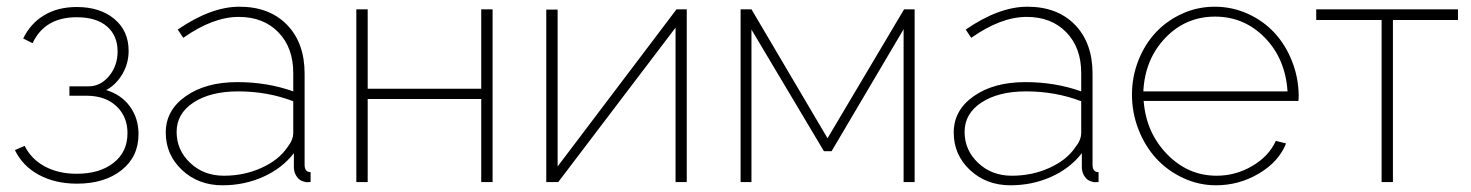

<svg xmlns="http://www.w3.org/2000/svg" viewBox="-20 -548 4429 578"><path d="M211.9 4.9Q146 4.9 96.9 -21.7Q47.9 -48.3 24.9 -96.2L54.2 -108.9Q74.2 -68.8 115 -46.9Q155.8 -24.9 210.9 -24.9Q280.3 -24.9 322 -57.9Q363.8 -90.8 363.8 -147Q363.8 -196.8 330.8 -228Q297.9 -259.3 242.2 -259.8H189V-288.1H247.1Q282.2 -288.1 308.1 -318.8Q334 -349.6 334 -393.1Q334 -440.9 302 -468.5Q270 -496.1 210.9 -496.1Q114.7 -496.1 78.1 -418L49.8 -432.1Q71.8 -477.5 113 -502.2Q154.3 -526.9 210.9 -526.9Q281.2 -526.9 324.2 -491Q367.2 -455.1 367.2 -395Q367.2 -356.9 348.4 -325Q329.6 -293 299.8 -276.9Q345.7 -262.7 371.3 -227.3Q397 -191.9 397 -144Q397 -76.2 345.7 -35.6Q294.4 4.9 211.9 4.9Z M479 -148.9Q479 -216.3 539.3 -258.5Q599.6 -300.8 694.8 -300.8Q784.7 -300.8 862.8 -272.9V-328.1Q862.8 -404.8 817.9 -450.9Q772.9 -497.1 698.7 -497.1Q621.1 -497.1 531.7 -434.1L515.1 -459Q615.2 -527.8 700.7 -527.8Q791 -527.8 844 -473.4Q897 -418.9 897 -326.2V-51.8Q897 -29.8 915 -29.8V0Q900.9 1.5 896 -1Q882.3 -3.9 874 -15.4Q865.7 -26.9 864.7 -42V-86.9Q829.1 -41 772.2 -15.6Q715.3 9.8 649.9 9.8Q577.1 9.8 528.1 -36.1Q479 -82 479 -148.9ZM844.7 -104Q862.8 -126.5 862.8 -147.9V-243.2Q785.6 -272.9 696.8 -272.9Q613.8 -272.9 562.7 -239.5Q511.7 -206.1 511.7 -150.9Q511.7 -96.2 552.5 -57.6Q593.3 -19 653.8 -19Q714.8 -19 766.8 -42.5Q818.8 -65.9 844.7 -104Z M1052.7 0V-520H1086.9V-280.8H1428.7V-520H1462.9V0H1428.7V-250H1086.9V0Z M1624.5 0V-519H1658.7V-46.9L2016.6 -520H2047.4V0H2013.7V-464.8L1660.6 0Z M2209.5 0V-520H2242.2L2471.2 -131.8L2701.7 -520H2733.4V0H2700.2V-460L2483.4 -92.8H2460.4L2242.2 -459V0Z M2851.1 -148.9Q2851.1 -216.3 2911.4 -258.5Q2971.7 -300.8 3066.9 -300.8Q3156.7 -300.8 3234.9 -272.9V-328.1Q3234.9 -404.8 3189.9 -450.9Q3145 -497.1 3070.8 -497.1Q2993.2 -497.1 2903.8 -434.1L2887.2 -459Q2987.3 -527.8 3072.8 -527.8Q3163.1 -527.8 3216.1 -473.4Q3269 -418.9 3269 -326.2V-51.8Q3269 -29.8 3287.1 -29.8V0Q3272.9 1.5 3268.1 -1Q3254.4 -3.9 3246.1 -15.4Q3237.8 -26.9 3236.8 -42V-86.9Q3201.2 -41 3144.3 -15.6Q3087.4 9.8 3022 9.8Q2949.2 9.8 2900.1 -36.1Q2851.1 -82 2851.1 -148.9ZM3216.8 -104Q3234.9 -126.5 3234.9 -147.9V-243.2Q3157.7 -272.9 3068.8 -272.9Q2985.8 -272.9 2934.8 -239.5Q2883.8 -206.1 2883.8 -150.9Q2883.8 -96.2 2924.6 -57.6Q2965.3 -19 3025.9 -19Q3086.9 -19 3138.9 -42.5Q3190.9 -65.9 3216.8 -104Z M3640.6 9.8Q3588.9 9.8 3541.7 -12.2Q3494.6 -34.2 3460.9 -70.8Q3427.2 -107.4 3407.5 -157.7Q3387.7 -208 3387.7 -263.2Q3387.7 -316.9 3407 -366Q3426.3 -415 3459.5 -450.4Q3492.7 -485.8 3538.8 -506.8Q3585 -527.8 3636.7 -527.8Q3689.5 -527.8 3736.3 -506.6Q3783.2 -485.4 3816.7 -449.2Q3850.1 -413.1 3869.6 -363.5Q3889.2 -314 3889.6 -259.8Q3889.6 -249 3888.7 -244.1H3422.9Q3430.2 -148.9 3493.2 -84Q3556.2 -19 3642.6 -19Q3699.7 -19 3749.8 -48.3Q3799.8 -77.6 3820.8 -124L3851.6 -116.2Q3830.1 -61.5 3770.3 -25.9Q3710.4 9.8 3640.6 9.8ZM3421.9 -272.9H3856Q3849.6 -371.1 3787.6 -434.6Q3725.6 -498 3637.7 -498Q3549.8 -498 3488.3 -434.1Q3426.8 -370.1 3421.9 -272.9Z M4139.2 0V-487.8H3942.4V-520H4369.1V-487.8H4173.3V0Z"/></svg>

Font: Rawline ExtraLight
Style: Regular
Weight: 275
Designer: Matt McInerney, Pablo Impallari, Rodrigo Fuenzalida
Foundry: Matt McInerney, Pablo Impallari, Rodrigo Fuenzalida
Version: Version 4.020;PS 004.020;hotconv 1.0.88;makeotf.lib2.5.64775